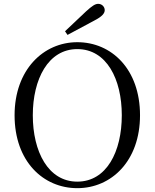

<svg xmlns="http://www.w3.org/2000/svg" viewBox="-20 -965 807 1001"><path d="M319 -802 332 -783C378 -808 425 -833 472 -858C513 -879 526 -896 526 -912C526 -930 511 -945 492 -945C476 -945 460 -934 429 -906C395 -874 357 -838 319 -802ZM383 16C561 16 710 -126 710 -364C710 -605 561 -745 383 -745C206 -745 56 -601 56 -364C56 -123 206 16 383 16ZM383 -18C231 -18 151 -175 151 -364C151 -552 231 -709 383 -709C536 -709 615 -552 615 -364C615 -175 536 -18 383 -18Z"/></svg>

Font: Noto Serif CJK KR
Style: Regular
Weight: 400
Designer: Ryoko NISHIZUKA 西塚涼子 (kana & ideographs); Frank Grießhammer (Latin, Greek & Cyrillic); Wenlong ZHANG 张文龙 (bopomofo); San
Foundry: Adobe
Version: Version 2.001;hotconv 1.1.0;makeotfexe 2.6.0